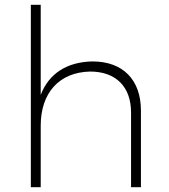

<svg xmlns="http://www.w3.org/2000/svg" viewBox="-20 -777 700 797"><path d="M364 -522C258 -520 183 -472 149 -383V-757H108V0H149V-255C149 -391 225 -477 354 -480C461 -480 524 -417 524 -310V0H565V-318C565 -445 491 -522 364 -522Z"/></svg>

Font: Montserrat arm ExtraLight
Style: Regular
Weight: 275
Designer: Julieta Ulanovsky
Foundry: Julieta Ulanovsky
Version: Version 6.000;PS 006.000;hotconv 1.0.88;makeotf.lib2.5.64775